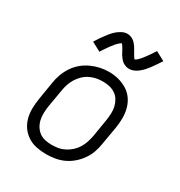

<svg xmlns="http://www.w3.org/2000/svg" viewBox="-181 -891 961 1025"><g transform="rotate(30 300.0 -379.0)"><path d="M251 8Q221 8 191.5 2Q162 -4 138 -19.5Q114 -35 97.5 -58Q81 -81 73.5 -109Q66 -137 66.5 -167.5Q67 -198 72 -228L90 -338Q94 -365 103.5 -391.5Q113 -418 129 -442.5Q145 -467 167.5 -486Q190 -505 216 -517Q242 -529 269.5 -535Q297 -541 324 -541Q355 -541 383.5 -533.5Q412 -526 436.5 -511Q461 -496 477.5 -472.5Q494 -449 501.5 -421Q509 -393 509 -362.5Q509 -332 504 -302L485 -192Q481 -165 472 -138.5Q463 -112 446.5 -88Q430 -64 407.5 -44.5Q385 -25 359 -13Q333 -1 305.5 3.5Q278 8 251 8ZM252 -50Q273 -50 293 -53.5Q313 -57 332 -67Q351 -77 367 -91.5Q383 -106 394 -124Q405 -142 411.5 -162Q418 -182 422 -202L440 -312Q443 -333 444 -354Q445 -375 440.5 -394.5Q436 -414 425.5 -431.5Q415 -449 398.5 -460Q382 -471 362 -475.5Q342 -480 321 -480Q301 -480 281 -476Q261 -472 242 -462.5Q223 -453 207.5 -438Q192 -423 181 -405Q170 -387 163.5 -367.5Q157 -348 154 -328L135 -218Q132 -198 131.5 -177Q131 -156 135 -136.5Q139 -117 149.5 -99.5Q160 -82 175.5 -70.5Q191 -59 211 -54.5Q231 -50 252 -50ZM408 -608Q403 -608 398 -608.5Q393 -609 388.5 -610.5Q384 -612 379.5 -614Q375 -616 371 -618.5Q367 -621 363.5 -624Q360 -627 357 -630Q354 -633 351 -637Q348 -641 345 -645Q342 -649 339.5 -653Q337 -657 335 -661Q333 -665 331 -668.5Q329 -672 326.5 -677Q324 -682 321 -686.5Q318 -691 316 -694.5Q314 -698 311 -702Q308 -706 306 -707Q304 -706 299.5 -703Q295 -700 290.5 -695.5Q286 -691 283 -688Q280 -685 277.5 -682Q275 -679 272.5 -675.5Q270 -672 267 -668.5Q264 -665 260.5 -660.5Q257 -656 254 -651.5Q251 -647 247.5 -642Q244 -637 240 -631.5Q236 -626 232.5 -620Q229 -614 225 -608L169 -638Q180 -656 190.5 -671Q201 -686 210.5 -698.5Q220 -711 228.5 -721Q237 -731 250 -741.5Q263 -752 277.5 -759Q292 -766 307 -766Q317 -766 326.5 -763Q336 -760 344 -754.5Q352 -749 358 -742.5Q364 -736 369.5 -728Q375 -720 379 -713Q383 -706 388.5 -696Q394 -686 398.5 -679Q403 -672 408 -666Q411 -667 415.5 -670Q420 -673 424.5 -677.5Q429 -682 431.5 -685Q434 -688 437 -691Q440 -694 442.5 -697.5Q445 -701 448 -704.5Q451 -708 454 -712.5Q457 -717 460.5 -721.5Q464 -726 467.5 -731Q471 -736 474.5 -741.5Q478 -747 482 -753Q486 -759 490 -765L546 -735Q534 -717 524 -702Q514 -687 504.5 -674.5Q495 -662 486 -652Q477 -642 464.5 -631.5Q452 -621 437.5 -614.5Q423 -608 408 -608Z"/></g></svg>

Font: Iosevka Slab LtExObl
Style: Regular
Weight: 300
Width: 7
Italic angle: -9°
Monospace: yes
Designer: Belleve Invis
Foundry: Belleve Invis
Version: Version 11.1.0; ttfautohint (v1.8.3)